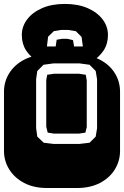

<svg xmlns="http://www.w3.org/2000/svg" viewBox="-22 -943 622 963"><path d="M213.9 0Q147.9 0 99.6 -25.1Q51.3 -50.3 24.7 -92.8Q-2 -135.3 -2 -186V-482.9Q-2 -534.2 24.7 -576.4Q51.3 -618.7 99.6 -643.8Q147.9 -668.9 213.9 -668.9H364.3Q430.2 -668.9 478.8 -643.8Q527.3 -618.7 553.7 -576.4Q580.1 -534.2 580.1 -482.9V-186Q580.1 -135.3 553.7 -92.8Q527.3 -50.3 478.8 -25.1Q430.2 0 364.3 0ZM246.1 -221.2H377L427.2 -227.1L458 -257.8L464.8 -299.8V-545.9L458 -586.9L427.2 -618.2L377 -625H246.1L196.3 -618.2L165 -586.9L159.2 -545.9V-299.8L165 -257.8L197.3 -227.1ZM249 -272.9 217.3 -277.8 210 -307.1V-541L214.8 -567.9L249 -573.2H374L408.2 -567.9L413.1 -539.1V-305.2L406.2 -277.8L374 -272.9ZM172.4 -631.3Q130.9 -656.2 109.1 -689.7Q87.4 -723.1 87.4 -767.6Q87.4 -810.1 114 -845.5Q140.6 -880.9 189 -902.1Q237.3 -923.3 303.2 -923.3Q369.6 -923.3 418 -902.1Q466.3 -880.9 492.9 -845.5Q519.5 -810.1 519.5 -767.6Q519.5 -723.1 497.6 -689.7Q475.6 -656.2 434.6 -631.3ZM213.4 -710H257.3L262.2 -743.7L289.6 -748.5H315.4L344.2 -741.7L349.6 -710H393.6L387.2 -757.8L358.4 -786.6L320.3 -793H285.6L247.6 -786.6L219.2 -758.8Z"/></svg>

Font: Monofett
Style: Regular
Weight: 400
Designer: Vernon Adams
Foundry: Vernon Adams
Version: Version 1.100; ttfautohint (v1.8.4.7-5d5b);gftools[0.9.28]